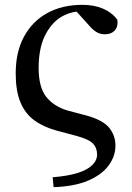

<svg xmlns="http://www.w3.org/2000/svg" viewBox="-20 -562 547 795"><path d="M202 213 198 172Q260 167 300.5 154.5Q341 142 361.5 122Q382 102 382 78Q382 50 364.5 32Q347 14 294 0L212 -22Q158 -37 120.5 -65Q83 -93 64 -140Q45 -187 45 -258Q45 -347 79.5 -410.5Q114 -474 176 -508Q238 -542 321 -542Q370 -542 407 -526Q444 -510 466 -480Q470 -453 455.5 -436.5Q441 -420 415 -420Q395 -420 380 -429Q365 -438 353 -452L297 -514Q261 -509 230 -490Q189 -463 164.5 -411Q140 -359 140 -280Q140 -201 171.5 -161Q203 -121 261 -104L337 -84Q406 -65 432 -33Q458 -1 458 41Q458 85 429.5 123.5Q401 162 344.5 186Q288 210 202 213Z"/></svg>

Font: Early Summer Mincho SemiBold
Style: Regular
Weight: 600
Designer: GuiWonder
Version: Version 1.002